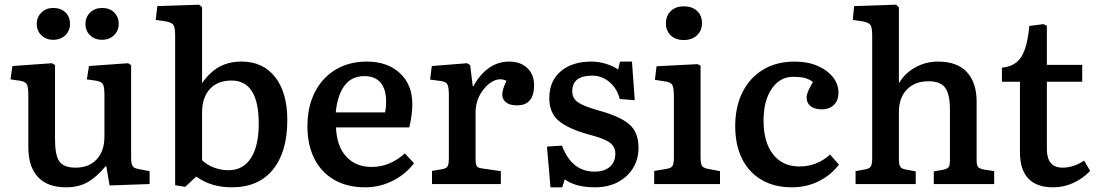

<svg xmlns="http://www.w3.org/2000/svg" viewBox="-20 -786 4681 820"><path d="M262 14Q183 14 142 -30Q101 -74 101 -157V-379Q101 -413 95 -425Q89 -437 67 -441L25 -447L33 -504L202 -516L215 -508V-190Q215 -122 234 -96Q253 -70 303 -70Q360 -70 393 -105.5Q426 -141 426 -203V-379Q426 -414 420 -425.5Q414 -437 392 -441L351 -447L360 -504L527 -516L540 -508V-112Q540 -86 546.5 -76.5Q553 -67 572 -64L619 -55V0L448 6L434 -76H431Q395 -32 356 -9Q317 14 262 14ZM416 -616Q385 -616 365 -635Q345 -654 345 -684Q345 -713 365 -732.5Q385 -752 416 -752Q448 -752 467.5 -733Q487 -714 487 -684Q487 -655 467 -635.5Q447 -616 416 -616ZM207 -616Q177 -616 157 -635Q137 -654 137 -684Q137 -713 157 -732.5Q177 -752 207 -752Q240 -752 259.5 -733Q279 -714 279 -684Q279 -655 259 -635.5Q239 -616 207 -616Z M771 12 728 5V-635Q728 -668 721 -679Q714 -690 687 -695L645 -701L652 -760L830 -766L843 -755V-437V-431Q876 -478 916.5 -500.5Q957 -523 1012 -523Q1103 -523 1155 -457Q1207 -391 1207 -273Q1207 -137 1145.5 -61.5Q1084 14 970 14Q881 14 818 -32ZM956 -59Q1018 -59 1051.5 -110.5Q1085 -162 1085 -258Q1085 -442 969 -442Q909 -442 876 -405.5Q843 -369 843 -304V-102Q863 -82 893.5 -70.5Q924 -59 956 -59Z M1539 14Q1463 14 1407.5 -18Q1352 -50 1322.5 -108.5Q1293 -167 1293 -246Q1293 -331 1325 -393Q1357 -455 1414 -489Q1471 -523 1547 -523Q1635 -523 1688 -473.5Q1741 -424 1741 -341Q1741 -296 1728 -242H1415Q1418 -162 1458.5 -117.5Q1499 -73 1567 -73Q1608 -73 1644 -88.5Q1680 -104 1709 -131L1748 -89Q1713 -42 1657.5 -14Q1602 14 1539 14ZM1414 -306H1625Q1629 -326 1629 -352Q1629 -405 1605.5 -433Q1582 -461 1536 -461Q1482 -461 1451.5 -420.5Q1421 -380 1414 -306Z M1825 0V-56L1871 -64Q1887 -67 1892 -76.5Q1897 -86 1897 -112V-378Q1897 -413 1891 -425Q1885 -437 1863 -440L1817 -446L1824 -504L1975 -516L1988 -508L1999 -418H2002Q2029 -468 2068 -495.5Q2107 -523 2154 -523Q2203 -523 2232 -495.5Q2261 -468 2261 -422Q2261 -336 2188 -336Q2157 -336 2141 -349Q2125 -362 2125 -383Q2125 -403 2143 -441Q2114 -455 2083.5 -438Q2053 -421 2032 -385Q2011 -349 2011 -304V-110Q2011 -86 2015.5 -77.5Q2020 -69 2037 -67L2119 -55V0Z M2331 14 2316 -160 2380 -164Q2422 -53 2519 -53Q2561 -53 2584.5 -73.5Q2608 -94 2608 -130Q2608 -160 2583.5 -177.5Q2559 -195 2493 -212Q2410 -235 2368 -268.5Q2326 -302 2326 -368Q2326 -440 2375 -481.5Q2424 -523 2505 -523Q2538 -523 2569.5 -513Q2601 -503 2620 -489L2628 -523H2679L2691 -358L2627 -363Q2615 -409 2582.5 -436Q2550 -463 2509 -463Q2424 -463 2424 -396Q2424 -366 2448.5 -349Q2473 -332 2537 -314Q2626 -290 2666.5 -256Q2707 -222 2707 -156Q2707 -105 2683 -67Q2659 -29 2617.5 -7.5Q2576 14 2521 14Q2438 14 2392 -20L2381 14Z M2900 -615Q2866 -615 2845 -634.5Q2824 -654 2824 -686Q2824 -719 2845 -739Q2866 -759 2900 -759Q2936 -759 2957 -739.5Q2978 -720 2978 -687Q2978 -655 2956.5 -635Q2935 -615 2900 -615ZM2774 0V-56L2828 -65Q2847 -68 2852.5 -78Q2858 -88 2858 -115V-375Q2858 -411 2851.5 -423Q2845 -435 2822 -438L2777 -445L2784 -503L2959 -512L2972 -506V-112Q2972 -92 2976.5 -80.5Q2981 -69 3003 -65L3055 -55V0Z M3362 14Q3287 14 3232.5 -18Q3178 -50 3149 -108.5Q3120 -167 3120 -247Q3120 -330 3151 -392Q3182 -454 3239 -488.5Q3296 -523 3374 -523Q3429 -523 3471 -505Q3513 -487 3537 -457Q3561 -427 3561 -389Q3561 -358 3542 -338.5Q3523 -319 3489 -319Q3459 -319 3442 -332.5Q3425 -346 3425 -369Q3425 -381 3431 -395.5Q3437 -410 3452 -436Q3434 -449 3415 -453.5Q3396 -458 3367 -458Q3311 -458 3276 -407Q3241 -356 3241 -271Q3241 -179 3281.5 -127Q3322 -75 3394 -75Q3469 -75 3525 -126L3563 -83Q3530 -39 3477.5 -12.5Q3425 14 3362 14Z M3634 0V-55L3677 -63Q3694 -66 3699.5 -76Q3705 -86 3705 -111V-634Q3705 -669 3697.5 -679.5Q3690 -690 3663 -695L3622 -701L3628 -760L3807 -766L3819 -755V-438L3820 -431Q3843 -472 3888 -497.5Q3933 -523 3986 -523Q4068 -523 4109.5 -478Q4151 -433 4151 -352V-103Q4151 -81 4156.5 -73.5Q4162 -66 4182 -62L4226 -55V0H3968V-54L4008 -61Q4026 -65 4031.5 -72.5Q4037 -80 4037 -103V-318Q4037 -384 4016.5 -411.5Q3996 -439 3945 -439Q3888 -439 3853.5 -404Q3819 -369 3819 -306V-107Q3819 -85 3824 -75.5Q3829 -66 3844 -63L3891 -54V0Z M4478 14Q4336 14 4336 -137V-437H4259V-497Q4316 -502 4342 -543.5Q4368 -585 4376 -675L4436 -683L4451 -676V-509H4602V-437H4451V-150Q4451 -70 4518 -70Q4565 -70 4610 -100L4636 -56Q4604 -23 4563.5 -4.5Q4523 14 4478 14Z"/></svg>

Font: Literata Medium
Style: Regular
Weight: 500
Designer: Latin by Veronika Burian and Jose Scaglione. Greek by Irene Vlachou. Cyrillic by Vera Evstafieva.
Foundry: TypeTogether
Version: Version 3.103; ttfautohint (v1.8.4.7-5d5b);gftools[0.9.29]